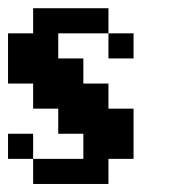

<svg xmlns="http://www.w3.org/2000/svg" viewBox="-20 -458 478 478"><path d="M250 0V-62.5H312.5V-187.5H250V-250H187.5V-312.5H125V-375H250V-437.5H62.5V-375H0V-250H62.5V-187.5H125V-125H187.5V-62.5H62.5V0ZM312.5 -312.5V-375H250V-312.5ZM62.5 -125H0V-62.5H62.5Z"/></svg>

Font: Chicago Kare
Style: Regular
Weight: 400
Designer: Duane King
Version: Version 1.001;hotconv 1.0.109;makeotfexe 2.5.65596